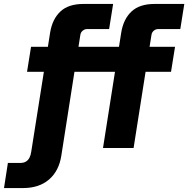

<svg xmlns="http://www.w3.org/2000/svg" viewBox="-117 -750 954 973"><path d="M-96.7 203 -77 75.7H-14.3Q3.3 75.7 14.7 68.7Q26 61.7 32.5 48.8Q39 36 41.3 18.7L105.3 -386H20L40.3 -512.7H125.7L137 -584.7Q148 -652.7 188.7 -691.3Q229.3 -730 306 -730H456.3L436 -602.7H324Q312 -602.7 302.2 -594.5Q292.3 -586.3 290.3 -573.7L280.7 -512.7H486L497.3 -584.7Q508.3 -652.7 549 -691.3Q589.7 -730 666.3 -730H817L796.7 -602.7H684.3Q672.3 -602.7 662.5 -594.5Q652.7 -586.3 650.7 -573.7L641 -512.7H770L749.7 -386H620.7L560 0H405L465.7 -386H260.3L194 37.7Q182 116.3 131.5 159.7Q81 203 0.3 203Z"/></svg>

Font: MuseoModerno Thin
Style: Italic
Weight: 100
Italic angle: -9°
Designer: Pablo Cosgaya, Héctor Gatti, Marcela Romero, and the Authors of The MuseoModerno Project.
Foundry: Omnibus-Type Team
Version: Version 1.003